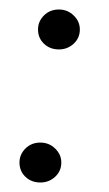

<svg xmlns="http://www.w3.org/2000/svg" viewBox="-20 -377 230 404"><path d="M104 -273Q85 -273 72.5 -285Q60 -297 60 -315Q60 -332 72.5 -344.5Q85 -357 104 -357Q122 -357 135 -344.5Q148 -332 148 -315Q148 -297 135 -285Q122 -273 104 -273ZM65 7Q46 7 33.5 -5Q21 -17 21 -35Q21 -52 33.5 -64.5Q46 -77 65 -77Q83 -77 96 -64.5Q109 -52 109 -35Q109 -17 96 -5Q83 7 65 7Z"/></svg>

Font: Alumni Sans Medium
Style: Italic
Weight: 500
Italic angle: -8°
Designer: Robert E. Leuschke
Foundry: Robert E. Leuschke
Version: Version 1.016